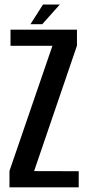

<svg xmlns="http://www.w3.org/2000/svg" viewBox="-20 -802 387 822"><path d="M317 0H20.5V-70L204.5 -606H25V-675H309.5V-606.5L126 -69.5L317 -69ZM164 -782.5H236L161 -698.5H110.5Z"/></svg>

Font: Anybody Narrow Medium
Style: Regular
Weight: 500
Width: 3
Designer: Tyler Finck
Foundry: Etcetera Type Company
Version: Version 1.000; ttfautohint (v1.8)